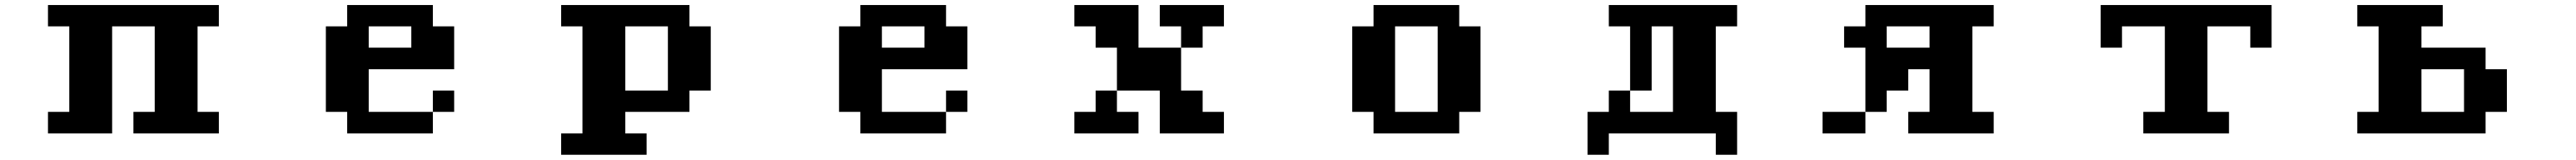

<svg xmlns="http://www.w3.org/2000/svg" viewBox="-20 -462 10040 623"><path d="M167 -26.4H250V-359.4H167V-442.4H833V-359.4H750V-26.4H833V57.6H500V-26.4H583V-359.4H417V57.6H167Z M1417 -276.4H1583V-359.4H1417ZM1250 -26.4V-359.4H1333V-442.4H1667V-359.4H1750V-192.4H1417V-26.4H1667V57.6H1333V-26.4ZM1667 -26.4V-109.4H1750V-26.4Z M2417 -109.4H2583V-359.4H2417ZM2167 57.6H2250V-359.4H2167V-442.4H2667V-359.4H2750V-109.4H2667V-26.4H2417V57.6H2500V140.6H2167Z M3417 -276.4H3583V-359.4H3417ZM3250 -26.4V-359.4H3333V-442.4H3667V-359.4H3750V-192.4H3417V-26.4H3667V57.6H3333V-26.4ZM3667 -26.4V-109.4H3750V-26.4Z M4500 -359.4V-442.4H4750V-359.4H4667V-276.4H4583V-359.4ZM4167 -359.4V-442.4H4417V-276.4H4583V-109.4H4667V-26.4H4750V57.6H4500V-109.4H4333V-276.4H4250V-359.4ZM4167 -26.4H4250V-109.4H4333V-26.4H4417V57.6H4167Z M5417 -26.4H5583V-359.4H5417ZM5250 -26.4V-359.4H5333V-442.4H5667V-359.4H5750V-26.4H5667V57.6H5333V-26.4Z M6333 -26.4H6500V-359.4H6417V-109.4H6333ZM6167 -26.4H6250V-109.4H6333V-359.4H6250V-442.4H6750V-359.4H6667V-26.4H6750V140.6H6667V57.6H6250V140.6H6167Z M7333 -276.4H7500V-359.4H7333ZM7167 -276.4V-359.4H7250V-442.4H7750V-359.4H7667V-26.4H7750V57.6H7417V-26.4H7500V-192.4H7417V-109.4H7333V-26.4H7250V-276.4ZM7250 -26.4V57.6H7083V-26.4Z M8167 -276.4V-442.4H8833V-276.4H8750V-359.4H8583V-26.4H8667V57.6H8333V-26.4H8417V-359.4H8250V-276.4Z M9417 -26.4H9583V-192.4H9417ZM9167 -26.4H9250V-359.4H9167V-442.4H9500V-359.4H9417V-276.4H9667V-192.4H9750V-26.4H9667V57.6H9167Z"/></svg>

Font: KH Dot Dougenzaka 12
Style: Regular
Weight: 400
Designer: Original version for X68000 by Keitarou Hiraki (http://hp.vector.co.jp/authors/VA000874/) / TrueType conversion by Homem
Version: Version 1.00.20150527